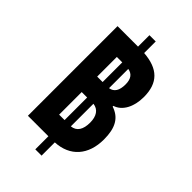

<svg xmlns="http://www.w3.org/2000/svg" viewBox="-248 -837 974 974"><g transform="rotate(45 239.0 -350.5)"><path d="M66 -35H213V59H258V-36C362 -41 424 -111 424 -223C424 -305 398 -352 337 -372V-377C385 -392 415 -446 415 -518C415 -620 363 -669 258 -677V-760H213V-678H66ZM174 -424V-565H213V-424ZM304 -498C304 -454 289 -430 258 -425V-563C289 -558 304 -536 304 -498ZM174 -151V-313H213V-151ZM314 -234C314 -184 296 -155 258 -151V-313C295 -309 314 -279 314 -234Z"/></g></svg>

Font: Noto Sans Thai Looped ExtraCondensed ExtraBold
Style: Regular
Weight: 800
Width: 2
Designer: Sasikarn Vongin, Ben Mitchell
Foundry: The Fontpad Ltd
Version: Version 1.001